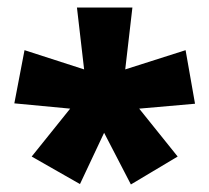

<svg xmlns="http://www.w3.org/2000/svg" viewBox="-20 -781 554 509"><path d="M331 -761 312 -597 472 -648 497 -506 349 -493 451 -366 327 -292 256 -429 192 -293 64 -366 166 -493 18 -507 45 -648 203 -597 184 -761Z"/></svg>

Font: Noto Sans Lao SemiCondensed Black
Style: Regular
Weight: 900
Width: 4
Designer: Monotype Design Team
Foundry: Monotype Imaging Inc.
Version: Version 2.003; ttfautohint (v1.8.4.7-5d5b)